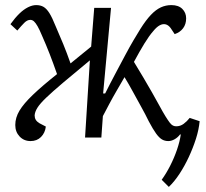

<svg xmlns="http://www.w3.org/2000/svg" viewBox="-20 -540 809 754"><path d="M385 -173H393Q414 -215 434 -252.5Q454 -290 471 -322Q488 -354 503.5 -380.5Q519 -407 531 -426Q553 -461 572.5 -481.5Q592 -502 611.5 -511Q631 -520 653 -520Q681 -520 696 -505Q711 -490 711 -468Q711 -445 699 -429Q687 -413 666 -406L650 -430Q641 -442 630 -444.5Q619 -447 607 -440.5Q595 -434 582 -418Q566 -400 547 -369Q528 -338 506 -297Q525 -266 543 -235.5Q561 -205 577 -177Q593 -149 606 -125Q620 -99 630 -83Q640 -67 646.5 -58.5Q653 -50 659 -47Q665 -44 672 -44Q688 -44 701 -53.5Q714 -63 725 -77L764 -64Q761 -31 749.5 5Q738 41 721.5 76.5Q705 112 685 142.5Q665 173 643 194L615 166Q633 141 648.5 110.5Q664 80 675 48Q686 16 690 -12H687Q678 0 665.5 7Q653 14 641 14Q627 14 616 7.5Q605 1 593 -15.5Q581 -32 564 -64Q551 -91 534.5 -120.5Q518 -150 501.5 -180.5Q485 -211 469 -237Q454 -211 438 -183.5Q422 -156 408.5 -130.5Q395 -105 384 -84L378 0H314L333 -303Q270 -251 228 -215.5Q186 -180 161.5 -156.5Q137 -133 127 -117Q117 -101 116 -87Q116 -77 120.5 -69.5Q125 -62 135 -56L160 -43Q157 -18 141 -2Q125 14 100 14Q74 14 57 -4Q40 -22 40 -49Q40 -78 56.5 -105.5Q73 -133 109 -167.5Q145 -202 204 -249Q189 -292 175 -328Q161 -364 145 -400Q135 -424 127.5 -437Q120 -450 113.5 -456Q107 -462 99 -462Q87 -462 75.5 -450.5Q64 -439 48 -420L21 -445Q39 -470 56 -486.5Q73 -503 90 -511.5Q107 -520 122 -520Q139 -520 151 -513Q163 -506 174 -488.5Q185 -471 199 -436Q214 -402 228.5 -366.5Q243 -331 257 -291L338 -357L350 -509H416Z"/></svg>

Font: Literata 18pt Light
Style: Italic
Weight: 300
Italic angle: -2°
Designer: Latin by Veronika Burian and Jose Scaglione. Greek by Irene Vlachou. Cyrillic by Vera Evstafieva
Foundry: TypeTogether
Version: Version 3.103;gftools[0.9.29]